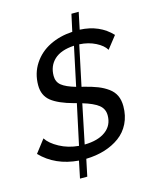

<svg xmlns="http://www.w3.org/2000/svg" viewBox="-142 -902 873 1096"><g transform="rotate(-15 294.0 -354.0)"><path d="M540 -561Q523.4 -589.4 481.4 -610.6Q439.5 -631.8 386.2 -634.8L335.9 -397L349.1 -394Q395.5 -382.3 427.7 -369.6Q460 -356.9 486.3 -337.9Q512.7 -318.8 525.4 -292Q538.1 -265.1 538.1 -229Q538.1 -172.4 515.9 -127.4Q493.7 -82.5 454.6 -54Q415.5 -25.4 365 -10Q314.5 5.4 255.9 6.8L234.9 106.9H191.9L212.9 5.9Q76.2 -4.9 -8.8 -92.8L49.8 -168.9Q70.8 -135.7 121.6 -108.2Q172.4 -80.6 234.9 -75.2L286.1 -314Q283.7 -314.5 278.6 -315.9Q273.4 -317.4 271 -317.9Q182.6 -341.8 140.9 -375.2Q99.1 -408.7 99.1 -469.2Q99.1 -540 135.3 -595Q171.4 -649.9 231.4 -679.7Q291.5 -709.5 366.2 -713.9L388.2 -814.9H431.2L410.2 -714.8Q526.4 -709.5 597.2 -633.8ZM198.2 -498Q198.2 -462.4 223.6 -441.9Q249 -421.4 306.2 -404.8L355 -634.8Q276.9 -630.4 237.5 -593.8Q198.2 -557.1 198.2 -498ZM438 -201.2Q438 -240.2 408.2 -263.4Q378.4 -286.6 315.9 -305.2L268.1 -74.2Q347.2 -75.2 392.6 -108.6Q438 -142.1 438 -201.2Z"/></g></svg>

Font: Rawline Medium
Style: Italic
Weight: 500
Italic angle: -12°
Designer: Matt McInerney, Pablo Impallari, Rodrigo Fuenzalida
Foundry: Matt McInerney, Pablo Impallari, Rodrigo Fuenzalida
Version: Version 4.020;PS 004.020;hotconv 1.0.88;makeotf.lib2.5.64775